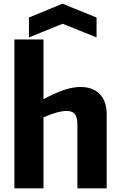

<svg xmlns="http://www.w3.org/2000/svg" viewBox="-20 -1022 654 1042"><path d="M137 -927 319 -1002 504 -927V-819L320 -893L137 -819ZM58 -808H216V-484Q281 -518 328 -534Q375 -550 417 -550Q484 -550 521.5 -511.5Q559 -473 559 -402V0H400V-348Q400 -386 386 -403Q372 -420 342 -420Q319 -420 286 -411Q253 -402 216 -385V0H58Z"/></svg>

Font: Encode Sans Narrow
Style: Bold
Weight: 700
Designer: Pablo Impallari, Andres Torresi
Foundry: Pablo Impallari, Andres Torresi
Version: Version 1.000; ttfautohint (v1.00) -l 8 -r 50 -G 200 -x 14 -